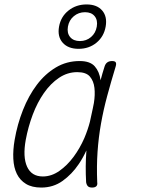

<svg xmlns="http://www.w3.org/2000/svg" viewBox="-20 -835 640 865"><path d="M166 10Q124 10 97 -6.5Q70 -23 56 -51.5Q42 -80 40 -119.5Q38 -159 46 -205Q58 -275 83.5 -339.5Q109 -404 146 -453Q183 -502 231.5 -531Q280 -560 339 -560Q386 -560 407 -536Q428 -512 433 -474V-473Q441 -504 451 -535Q455 -548 463.5 -554Q472 -560 485 -560Q498 -560 501.5 -554Q505 -548 501 -535Q480 -466 463 -403Q446 -340 435 -278Q424 -216 419.5 -151.5Q415 -87 418 -14Q420 -2 414 4Q408 10 395 10Q382 10 376 4Q370 -2 368 -14Q364 -87 369 -152V-157Q354 -124 335 -96Q304 -50 262 -20Q220 10 166 10ZM173 -40Q212 -40 247.5 -65Q283 -90 311.5 -128.5Q340 -167 360 -213Q376 -251 385 -286Q391 -316 398 -346Q400 -358 403 -371Q409 -408 405.5 -439Q402 -470 385 -490Q368 -510 328 -510Q284 -510 246 -484.5Q208 -459 178 -416Q148 -373 127.5 -318.5Q107 -264 96 -205Q82 -128 102 -84Q122 -40 173 -40ZM334 -615Q287 -615 262.5 -642.5Q238 -670 246 -715Q254 -760 288.5 -787.5Q323 -815 370 -815Q417 -815 440.5 -787.5Q464 -760 456 -715Q448 -670 414.5 -642.5Q381 -615 334 -615ZM340 -650Q369 -650 390 -668Q411 -686 416 -715Q421 -744 406.5 -762Q392 -780 363 -780Q334 -780 312.5 -762Q291 -744 286 -715Q281 -686 296 -668Q311 -650 340 -650Z"/></svg>

Font: Maple Mono Thin
Style: Italic
Weight: 250
Italic angle: -10°
Monospace: yes
Designer: subframe7536
Version: Version 7.000